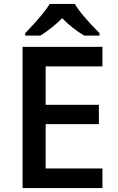

<svg xmlns="http://www.w3.org/2000/svg" viewBox="-20 -951 598 971"><path d="M405.8 -771Q345.7 -806.6 294.4 -858.9Q244.1 -808.6 184.6 -771H107.4V-783.2Q200.7 -879.9 231.4 -931.2H358.4Q389.2 -877.4 483.4 -783.2V-771ZM498 0H94.2V-713.9H498V-615.2H210.9V-420.9H480V-323.2H210.9V-99.1H498Z"/></svg>

Font: TypoPRO Open Sans
Style: Regular
Weight: 600
Foundry: Ascender Corporation
Version: Version 1.10